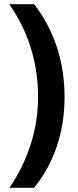

<svg xmlns="http://www.w3.org/2000/svg" viewBox="-20 -735 370 913"><path d="M287 -274Q287 -149 250 -39Q213 71 142 158H25Q90 63 125.5 -47Q161 -157 161 -275Q161 -397 126 -508.5Q91 -620 24 -715H142Q212 -626 249.5 -513.5Q287 -401 287 -274Z"/></svg>

Font: Noto Sans Gujarati UI SemiCondensed
Style: Bold
Weight: 700
Width: 4
Designer: Jelle Bosma - Monotype Design Team, Universal Thirst
Foundry: Monotype Imaging Inc.
Version: Version 2.106; ttfautohint (v1.8.4.7-5d5b)